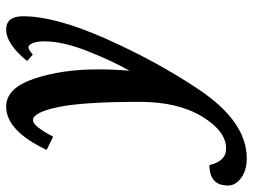

<svg xmlns="http://www.w3.org/2000/svg" viewBox="-204 -406 786 595"><g transform="rotate(-90 188.5 -109.0)"><path d="M-5.4 263.2Q-41.5 263.2 -65.4 246.1Q-89.4 229 -89.4 205.1Q-89.4 147.5 -25.9 147.5Q-14.6 199.2 25.4 199.2Q79.1 199.2 124.5 124.5Q169.9 49.8 169.9 -69.3Q169.9 -243.2 153.6 -321.3Q137.2 -399.4 112.8 -399.4Q94.7 -399.4 62 -336.9L21 -356.9Q80.1 -482.4 155.3 -482.4Q212.4 -482.4 241.5 -396.2Q270.5 -310.1 270.5 -198.2Q270.5 -146 266.1 -100.1Q295.4 -150.4 326.4 -228.5Q357.4 -306.6 357.4 -364.3Q357.4 -387.7 351.6 -400.6Q345.7 -413.6 339.4 -413.6Q332 -413.6 316.4 -399.9L296.4 -417.5Q349.1 -482.4 394 -482.4Q435.1 -482.4 435.1 -429.7Q435.1 -329.1 364.5 -171.1Q293.9 -13.2 208 114.7Q108.9 263.2 -5.4 263.2Z"/></g></svg>

Font: Kelvinch
Style: Bold Italic
Weight: 700
Italic angle: -10°
Designer: Paul James Miller
Foundry: High-Logic / Made with FontCreator
Version: Version 3.30 September 23, 2016